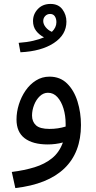

<svg xmlns="http://www.w3.org/2000/svg" viewBox="-20 -727 487 977"><path d="M58 230 40 148Q104 140 156 124Q208 108 245 78Q282 48 300 -2Q282 3 262 5.5Q242 8 223 8Q147 8 105.5 -23.5Q64 -55 64 -119Q64 -157 76 -195.5Q88 -234 110 -266Q132 -298 163 -317.5Q194 -337 232 -337Q286 -337 321.5 -302Q357 -267 374.5 -210.5Q392 -154 392 -91Q392 49 307.5 130Q223 211 58 230ZM143 -139Q143 -108 163 -89.5Q183 -71 232 -71Q275 -71 314 -83Q314 -89 314 -97Q314 -139 303 -175Q292 -211 272 -233Q252 -255 224 -255Q201 -255 182.5 -237.5Q164 -220 153.5 -193Q143 -166 143 -139ZM84 -461 75 -509Q117 -512 149 -519.5Q181 -527 204 -537Q179 -550 163.5 -570.5Q148 -591 148 -620Q148 -655 172.5 -681Q197 -707 237 -707Q277 -707 297.5 -679.5Q318 -652 318 -617Q318 -550 254 -508Q190 -466 84 -461ZM200 -620Q200 -604 212.5 -588.5Q225 -573 244 -565Q267 -587 267 -614Q267 -632 259 -644Q251 -656 235 -656Q220 -656 210 -645.5Q200 -635 200 -620Z"/></svg>

Font: Go Noto Current
Style: Regular
Weight: 400
Designer: Monotype Design Team
Foundry: Monotype Imaging Inc.
Version: Version 2.007; ttfautohint (v1.8) -l 8 -r 50 -G 200 -x 14 -D